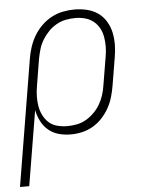

<svg xmlns="http://www.w3.org/2000/svg" viewBox="-76 -571 629 829"><g transform="rotate(-5 238.5 -156.5)"><path d="M-23 215 68 -335Q72 -360 80.5 -385Q89 -410 102.5 -432.5Q116 -455 135.5 -474Q155 -493 178.5 -505.5Q202 -518 227.5 -523Q253 -528 278 -528Q306 -528 332.5 -521.5Q359 -515 380 -500Q401 -485 414.5 -462.5Q428 -440 433.5 -414Q439 -388 438.5 -360Q438 -332 433 -305L413 -185Q409 -161 402 -137Q395 -113 382.5 -90.5Q370 -68 352 -48.5Q334 -29 311.5 -16Q289 -3 264.5 2.5Q240 8 216 8Q188 8 163 1Q138 -6 118.5 -22.5Q99 -39 87.5 -62Q76 -85 71 -110L17 215ZM204 -29Q224 -29 245 -33Q266 -37 285 -48Q304 -59 320 -75Q336 -91 347 -110Q358 -129 364.5 -149.5Q371 -170 374 -191L394 -311Q398 -332 398.5 -354Q399 -376 395.5 -397Q392 -418 382.5 -436Q373 -454 357 -467Q341 -480 320.5 -485.5Q300 -491 278 -491Q258 -491 237 -487Q216 -483 196.5 -472Q177 -461 161.5 -445Q146 -429 134.5 -410Q123 -391 117 -370.5Q111 -350 107 -329L88 -213Q84 -191 83.5 -169Q83 -147 86.5 -126Q90 -105 99.5 -86Q109 -67 124 -53.5Q139 -40 160.5 -34.5Q182 -29 204 -29Z"/></g></svg>

Font: Iosevka Extralight
Style: Italic
Weight: 200
Italic angle: -9°
Monospace: yes
Designer: Belleve Invis
Foundry: Belleve Invis
Version: Version 32.5.0; ttfautohint (v1.8.4)